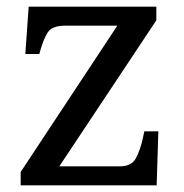

<svg xmlns="http://www.w3.org/2000/svg" viewBox="-20 -556 551 576"><path d="M42 0V-40L332 -479H176Q136 -479 123 -458.5Q110 -438 99 -398L98 -394H56L66 -536H449V-495L158 -57H340Q375 -57 388 -82Q401 -107 408 -139L413 -162H455L450 0Z"/></svg>

Font: Noto Serif Gurmukhi
Style: Regular
Weight: 400
Designer: Vaibhav Singh and the Monotype Design Team
Foundry: Monotype Imaging Inc.
Version: Version 2.003